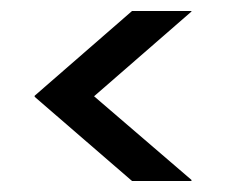

<svg xmlns="http://www.w3.org/2000/svg" viewBox="-20 -508 412 349"><path d="M43 -333V-334L220 -488H328V-487L151 -333ZM220 -179 43 -332V-333H151L328 -181V-179Z"/></svg>

Font: Foldit
Style: Regular
Weight: 400
Version: Version 1.003